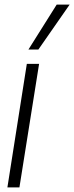

<svg xmlns="http://www.w3.org/2000/svg" viewBox="-20 -810 321 830"><path d="M64 0H12L96 -534H149ZM103 -596 225 -790H281L146 -596Z"/></svg>

Font: Georama SemiCondensed Light
Style: Italic
Weight: 300
Width: 4
Italic angle: -9°
Designer: Jean-Baptiste Levee
Foundry: Production Type
Version: Version 1.000